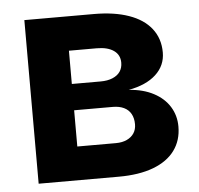

<svg xmlns="http://www.w3.org/2000/svg" viewBox="-44 -575 642 620"><g transform="rotate(-5 277.5 -265.0)"><path d="M56.9 -530.3H282Q347.9 -530.3 395.1 -513.7Q442.4 -497.2 467.8 -465Q493.2 -432.7 493.2 -387.4Q493.2 -344.9 461.7 -315.9Q430.3 -286.9 373 -276.5Q419.6 -273.3 453.2 -255.6Q486.9 -237.9 504.7 -209.2Q522.6 -180.4 522.6 -144.8Q522.6 -99.9 498.8 -67.4Q475.1 -34.9 428.9 -17.4Q382.7 0 316.8 0H56.9ZM383.6 -164.3Q383.6 -183.9 375.8 -197.9Q368.1 -211.8 353 -219Q338 -226.2 316.8 -226.2H191.7V-108.8H316.8Q337.5 -108.8 352.6 -115.9Q367.6 -122.9 375.6 -135.2Q383.6 -147.4 383.6 -164.3ZM356.7 -366.2Q356.7 -391.6 336.9 -405.4Q317 -419.3 282 -419.3H191.7V-311.5H285.3Q307.6 -311.5 323.8 -318.3Q340.1 -325.1 348.4 -337.2Q356.7 -349.4 356.7 -366.2Z"/></g></svg>

Font: Pretendard GOV Variable
Style: Regular
Weight: 400
Designer: Base glyphs from Inter by Rasmus Andersson; Hangul glyphs from Noto Sans CJK(Source Han Sans) by Jang Soo-young and Kang
Foundry: Kil Hyung-jin
Version: Version 1.307;Glyphs 3.2 (3192)